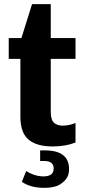

<svg xmlns="http://www.w3.org/2000/svg" viewBox="-20 -694 411 923"><path d="M134 -674H224V-511H343V-411H224V-158Q224 -118 239.5 -104Q255 -90 281 -90Q313 -90 343 -103V-9Q296 10 233 10Q156 10 117 -23Q78 -56 78 -133V-411H22V-511H83ZM106 128 112 132Q118 135 124.5 138.5Q131 142 141 145.5Q151 149 163.5 151.5Q176 154 189 154Q238 154 238 116Q238 80 193 80H173V29H196Q312 29 312 119Q312 154 290 175.5Q268 197 244 203Q220 209 193 209Q126 209 85 180Z"/></svg>

Font: Chivo
Style: Bold
Weight: 700
Designer: Hector Gatti
Foundry: Omnibus-Type
Version: Version 1.007;PS 001.007;hotconv 1.0.88;makeotf.lib2.5.64775